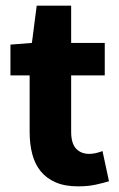

<svg xmlns="http://www.w3.org/2000/svg" viewBox="-20 -648 423 680"><path d="M256 12Q210 12 177.5 -2Q145 -16 124.5 -41Q104 -66 94.5 -101.5Q85 -137 85 -180V-381H17V-490L93 -496L110 -628H232V-496H351V-381H232V-182Q232 -140 249.5 -121.5Q267 -103 296 -103Q308 -103 320.5 -106Q333 -109 343 -113L366 -6Q346 0 319 6Q292 12 256 12Z"/></svg>

Font: Giro Regular
Style: Bold
Weight: 700
Designer: Paul D. Hunt
Foundry: Adobe Systems Incorporated
Version: Version 1.000;PS 1.0;hotconv 1.0.88;makeotf.lib2.5.647800